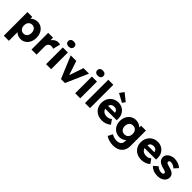

<svg xmlns="http://www.w3.org/2000/svg" viewBox="336 -2442 4311 4311"><g transform="rotate(45 2491.0 -287.0)"><path d="M71 220V-531H223L226 -473Q252 -503 295.5 -522Q339 -541 389 -541Q457 -541 510 -506Q563 -471 593.5 -408.5Q624 -346 624 -266Q624 -186 593.5 -124Q563 -62 509.5 -26.5Q456 9 387 9Q342 9 301 -8.5Q260 -26 232 -54V220ZM348 -126Q402 -126 435 -164.5Q468 -203 468 -266Q468 -329 435.5 -367.5Q403 -406 348 -406Q293 -406 260 -368Q227 -330 227 -266Q227 -203 260 -164.5Q293 -126 348 -126Z M730 0V-531H882L885 -450Q912 -491 953.5 -516.5Q995 -542 1042 -542Q1060 -542 1075.5 -539Q1091 -536 1104 -532L1060 -355Q1049 -362 1030.5 -366.5Q1012 -371 992 -371Q948 -371 919.5 -342Q891 -313 891 -266V0Z M1274 -636Q1229 -636 1203.5 -657.5Q1178 -679 1178 -719Q1178 -755 1203.5 -778Q1229 -801 1274 -801Q1319 -801 1344 -779.5Q1369 -758 1369 -719Q1369 -682 1343.5 -659Q1318 -636 1274 -636ZM1194 0V-531H1354V0Z M1667 0 1445 -531H1622L1735 -191L1851 -531H2026L1793 0Z M2198 -636Q2153 -636 2127.5 -657.5Q2102 -679 2102 -719Q2102 -755 2127.5 -778Q2153 -801 2198 -801Q2243 -801 2268 -779.5Q2293 -758 2293 -719Q2293 -682 2267.5 -659Q2242 -636 2198 -636ZM2118 0V-531H2278V0Z M2429 0V-740H2589V0Z M2975 10Q2887 10 2822 -25Q2757 -60 2721 -122Q2685 -184 2685 -263Q2685 -345 2720 -407.5Q2755 -470 2816 -506Q2877 -542 2955 -542Q3029 -542 3086.5 -507Q3144 -472 3176 -411.5Q3208 -351 3206 -274L3205 -231H2840Q2853 -184 2892 -157Q2931 -130 2992 -130Q3026 -130 3052.5 -140Q3079 -150 3110 -174L3185 -68Q3138 -28 3084 -9Q3030 10 2975 10ZM2957 -408Q2860 -408 2840 -321H3058V-322Q3055 -360 3027 -384Q2999 -408 2957 -408ZM3014 -590 2809 -700 2882 -804 3061 -662Z M3546 230Q3481 230 3416.5 211Q3352 192 3312 162L3368 50Q3400 72 3440.5 84.5Q3481 97 3525 97Q3600 97 3636 63.5Q3672 30 3672 -40V-68Q3646 -40 3604.5 -22Q3563 -4 3517 -4Q3444 -4 3387.5 -37.5Q3331 -71 3298.5 -130.5Q3266 -190 3266 -268Q3266 -348 3298 -409.5Q3330 -471 3386 -506.5Q3442 -542 3512 -542Q3564 -542 3608 -522.5Q3652 -503 3678 -474L3681 -531H3833V-43Q3833 87 3756.5 158.5Q3680 230 3546 230ZM3550 -128Q3608 -128 3642.5 -165.5Q3677 -203 3677 -267Q3677 -331 3642.5 -369Q3608 -407 3550 -407Q3493 -407 3459 -368.5Q3425 -330 3425 -267Q3425 -204 3459 -166Q3493 -128 3550 -128Z M4225 10Q4137 10 4072 -25Q4007 -60 3971 -122Q3935 -184 3935 -263Q3935 -345 3970 -407.5Q4005 -470 4066 -506Q4127 -542 4205 -542Q4279 -542 4336.5 -507Q4394 -472 4426 -411.5Q4458 -351 4456 -274L4455 -231H4090Q4103 -184 4142 -157Q4181 -130 4242 -130Q4276 -130 4302.5 -140Q4329 -150 4360 -174L4435 -68Q4388 -28 4334 -9Q4280 10 4225 10ZM4207 -408Q4110 -408 4090 -321H4308V-322Q4305 -360 4277 -384Q4249 -408 4207 -408Z M4737 10Q4660 10 4600 -15Q4540 -40 4505 -82L4602 -166Q4633 -134 4672 -120Q4711 -106 4746 -106Q4774 -106 4789.5 -117.5Q4805 -129 4805 -148Q4805 -168 4787 -179Q4769 -189 4703 -207Q4608 -231 4565 -274Q4523 -316 4523 -378Q4523 -427 4553 -464Q4583 -501 4631 -521.5Q4679 -542 4735 -542Q4801 -542 4857.5 -520Q4914 -498 4955 -461L4871 -367Q4844 -392 4807 -409.5Q4770 -427 4740 -427Q4678 -427 4678 -386Q4678 -365 4699 -352Q4709 -346 4731 -338.5Q4753 -331 4791 -320Q4838 -308 4872 -291.5Q4906 -275 4926 -253Q4958 -218 4958 -165Q4958 -114 4929.5 -74.5Q4901 -35 4851 -12.5Q4801 10 4737 10Z"/></g></svg>

Font: Lexend
Style: Bold
Weight: 700
Designer: Bonnie Shaver-Troup, Thomas Jockin
Foundry: Lexend
Version: Version 1.007; ttfautohint (v1.8.3)